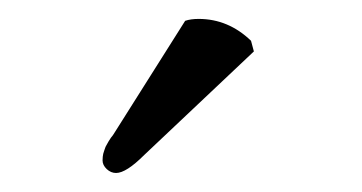

<svg xmlns="http://www.w3.org/2000/svg" viewBox="-20 -725 381 202"><path d="M174.8 -703.1Q180.7 -705.1 189 -705.1Q220.2 -705.1 244.1 -682.1L247.1 -670.9L131.8 -562Q112.8 -543 102.1 -543Q96.7 -543 92.3 -547.1Q87.9 -551.3 87.9 -556.2Q87.9 -558.1 88.1 -560.1Q88.4 -562 88.6 -563.2Q88.9 -564.5 89.6 -566.4Q90.3 -568.4 90.6 -569.3Q90.8 -570.3 92.3 -572.8Q93.8 -575.2 94.2 -576.2L96.7 -580.1Q99.1 -583 99.6 -584Z"/></svg>

Font: Linux Biolinum G
Style: Regular
Weight: 400
Designer: Philipp H. Poll
Foundry: Philipp H. Poll
Version: Version 1.1.0 ; ttfautohint (v1.6)